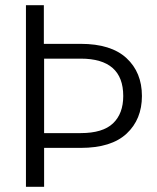

<svg xmlns="http://www.w3.org/2000/svg" viewBox="-20 -720 604 740"><path d="M291 -150H150V0H80V-700H149V-551H291Q408 -551 467.5 -496Q527 -441 527 -350Q527 -260 468 -205Q409 -150 291 -150ZM291 -207Q376 -207 415.5 -244.5Q455 -282 455 -350Q455 -494 291 -494H150V-207Z"/></svg>

Font: Poppins-Tabular Light
Style: Regular
Weight: 300
Designer: Ninad Kale (Devanagari), Jonny Pinhorn (Latin)
Foundry: Indian Type Foundry
Version: Version 4.004